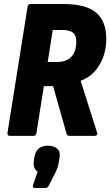

<svg xmlns="http://www.w3.org/2000/svg" viewBox="-20 -675 548 954"><path d="M29 0Q16 0 17 -14L117 -641Q119 -655 131 -655H296Q407 -655 457.5 -612.5Q508 -570 508 -482Q508 -409 474 -352Q440 -295 381 -274V-273L463 -14Q465 -9 461.5 -4.5Q458 0 452 0H325Q312 0 310 -13L244 -247H198L161 -14Q159 0 147 0ZM217 -367H264Q310 -367 334.5 -393Q359 -419 359 -468Q359 -500 342 -513Q325 -526 289 -526H242ZM154 259Q139 259 144 245L167 177Q157 172 151 159.5Q145 147 148 124L151 106Q160 49 218 49Q248 49 264.5 64Q281 79 276 108L273 127Q271 141 267 153.5Q263 166 256 181L223 246Q217 259 206 259Z"/></svg>

Font: Sofia Sans Condensed Black
Style: Italic
Weight: 900
Italic angle: -9°
Version: Version 4.100